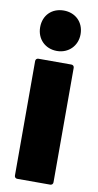

<svg xmlns="http://www.w3.org/2000/svg" viewBox="-85 -776 414 814"><g transform="rotate(10 121.5 -368.5)"><path d="M122 -563C172 -563 209 -600 209 -650C209 -702 172 -737 122 -737C71 -737 35 -702 35 -650C35 -600 71 -563 122 -563ZM51 0H193C200 0 205 -5 205 -12V-505C205 -512 200 -517 193 -517H51C44 -517 39 -512 39 -505V-12C39 -5 44 0 51 0Z"/></g></svg>

Font: Barlow Semi Condensed ExtraBold
Style: Regular
Weight: 800
Width: 4
Designer: Jeremy Tribby
Foundry: Tribby Type
Version: Version 1.422;hotconv 1.0.109;makeotfexe 2.5.65596